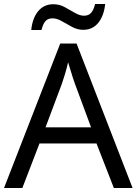

<svg xmlns="http://www.w3.org/2000/svg" viewBox="-20 -933 679 953"><path d="M545 0 459 -221H176L91 0H0L279 -717H360L638 0ZM352 -517Q349 -525 342 -546Q335 -567 328.5 -589.5Q322 -612 318 -624Q311 -593 302 -563.5Q293 -534 287 -517L206 -301H432ZM135 -784Q141 -843 169.5 -877.5Q198 -912 245 -912Q275 -912 301.5 -897.5Q328 -883 352 -869Q376 -855 397 -855Q420 -855 432.5 -869.5Q445 -884 452 -913H502Q496 -855 468 -820Q440 -785 393 -785Q365 -785 338.5 -799Q312 -813 287.5 -827.5Q263 -842 241 -842Q217 -842 205 -827.5Q193 -813 186 -784Z"/></svg>

Font: Noto Music
Style: Regular
Weight: 400
Designer: Monotype Design Team, Benjamin Yang
Foundry: Monotype Imaging Inc.
Version: Version 2.002; ttfautohint (v1.8.4.7-5d5b)